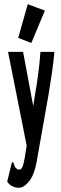

<svg xmlns="http://www.w3.org/2000/svg" viewBox="-20 -713 290 907"><path d="M69 174Q53 174 38.5 167Q24 160 14 145L34 63L37 53L43 55Q46 62 48.5 70Q51 78 62 87Q65 88 71 88Q84 88 90.5 62.5Q97 37 103 -6L106 -25L18 -468H89L137 -212L147 -275Q155 -321 161.5 -371.5Q168 -422 171 -468H237Q233 -422 225.5 -369.5Q218 -317 210 -270L153 52Q142 113 117.5 143.5Q93 174 69 174ZM128 -510 66 -534 111 -693 192 -663Z"/></svg>

Font: Inconsolata UltraCondensed ExtraBold
Style: Regular
Weight: 800
Width: 1
Monospace: yes
Designer: Raph Levien, Cyreal, Brenton Simpson
Foundry: Raph Levien, Cyreal, Google
Version: Version 3.001; ttfautohint (v1.8.2.53-6de2)